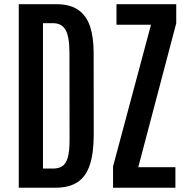

<svg xmlns="http://www.w3.org/2000/svg" viewBox="-20 -879 866 899"><path d="M67.9 0V-859.4H242.7Q309.1 -859.4 347.4 -832Q385.7 -804.7 402.1 -753.7Q418.5 -702.6 418.5 -631.3L418.9 -249.5Q418.9 -163.6 401.1 -108.4Q383.3 -53.2 343.8 -26.6Q304.2 0 238.8 0ZM181.2 -89.8H229Q254.9 -89.8 271.7 -100.8Q288.6 -111.8 297.1 -140.6Q305.7 -169.4 305.7 -223.6L305.2 -631.3Q305.2 -706.1 287.4 -738.3Q269.5 -770.5 227.5 -770.5H181.2ZM509.3 0V-99.6L687 -763.2H525.4V-859.4H805.2V-770L627.4 -96.2H801.3V0Z"/></svg>

Font: Antonio SemiBold
Style: Regular
Weight: 600
Designer: Vernon Adams
Foundry: Vernon Adams
Version: Version 1.002